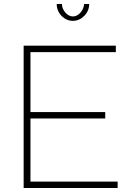

<svg xmlns="http://www.w3.org/2000/svg" viewBox="-20 -938 657 958"><path d="M132 -32H567V0H98V-710H558V-678H132V-379H505V-347H132ZM344 -856Q364 -856 380.5 -874Q397 -892 400 -918H425Q425 -884 400.5 -859Q376 -834 344 -834Q311 -834 287 -859Q263 -884 263 -918H289Q289 -895 306 -875.5Q323 -856 344 -856Z"/></svg>

Font: Raleway
Style: ExtraLight
Weight: 200
Designer: Matt McInerney, Pablo Impallari, Rodrigo Fuenzalida
Foundry: Matt McInerney, Pablo Impallari, Rodrigo Fuenzalida
Version: Version 2.001